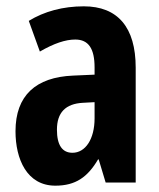

<svg xmlns="http://www.w3.org/2000/svg" viewBox="-20 -577 504 607"><path d="M245 -557C179 -557 120 -541 71 -511L106 -414C151 -440 187 -452 218 -452C260 -452 279 -423 279 -364V-341L211 -338C93 -333 29 -275 29 -162C29 -74 65 10 155 10C219 10 257 -17 290 -73H292L314 0H409V-363C409 -491 352 -557 245 -557ZM242 -252 279 -254V-203C279 -137 250 -94 209 -94C177 -94 160 -118 160 -167C160 -221 187 -249 242 -252Z"/></svg>

Font: Noto Sans Thai Looped ExtraCondensed
Style: Bold
Weight: 700
Width: 2
Designer: Sasikarn Vongin, Ben Mitchell
Foundry: The Fontpad Ltd
Version: Version 1.001